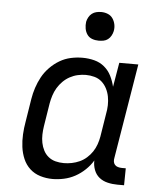

<svg xmlns="http://www.w3.org/2000/svg" viewBox="-53 -779 706 834"><g transform="rotate(5 300.0 -362.5)"><path d="M207 8Q179 8 153 0Q127 -8 108 -25.5Q89 -43 78.5 -67.5Q68 -92 64.5 -119Q61 -146 62.5 -174Q64 -202 69 -230L85 -330Q89 -355 97 -379.5Q105 -404 117.5 -427Q130 -450 149.5 -470Q169 -490 192 -503.5Q215 -517 240.5 -522.5Q266 -528 291 -528Q318 -528 343 -521.5Q368 -515 387 -499Q406 -483 417 -461Q428 -439 434 -414L452 -520H535L467 -108Q465 -99 466 -91Q467 -83 472 -77Q477 -71 485.5 -68.5Q494 -66 503 -66H520L519 8H490Q468 8 447 3Q426 -2 410.5 -14.5Q395 -27 387.5 -47Q380 -67 381 -88Q368 -66 348 -47Q328 -28 305 -15.5Q282 -3 256.5 2.5Q231 8 207 8ZM250 -65Q267 -65 284.5 -68.5Q302 -72 318.5 -79.5Q335 -87 349 -99.5Q363 -112 373 -127Q383 -142 389 -159Q395 -176 398 -193L414 -293Q418 -313 418.5 -332Q419 -351 415.5 -369.5Q412 -388 403.5 -404.5Q395 -421 381.5 -433Q368 -445 349.5 -450Q331 -455 312 -455Q295 -455 277 -451Q259 -447 242.5 -438Q226 -429 212.5 -415.5Q199 -402 189.5 -386Q180 -370 174.5 -352.5Q169 -335 166 -318L150 -218Q147 -199 146.5 -180.5Q146 -162 149.5 -144.5Q153 -127 161 -111.5Q169 -96 182.5 -85Q196 -74 213.5 -69.5Q231 -65 250 -65ZM354 -608Q339 -608 325.5 -613Q312 -618 304 -629.5Q296 -641 293.5 -655.5Q291 -670 293 -685Q295 -695 300.5 -705Q306 -715 314.5 -721.5Q323 -728 333.5 -730.5Q344 -733 355 -733Q370 -733 383.5 -727.5Q397 -722 405 -710.5Q413 -699 416 -684.5Q419 -670 416 -655Q414 -645 408.5 -635Q403 -625 394.5 -618.5Q386 -612 375.5 -610Q365 -608 354 -608Z"/></g></svg>

Font: Iosevka Etoile
Style: Italic
Weight: 400
Italic angle: -9°
Designer: Belleve Invis
Foundry: Belleve Invis
Version: Version 22.1.2; ttfautohint (v1.8.4)